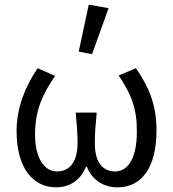

<svg xmlns="http://www.w3.org/2000/svg" viewBox="-20 -790 741 822"><path d="M220 12C275 12 323 -15 348 -76H352C376 -15 428 12 483 12C584 12 650 -69 650 -232C650 -345 615 -421 562 -498L488 -467C543 -385 566 -326 566 -227C566 -111 527 -56 473 -56C427 -56 386 -85 386 -178C386 -218 389 -256 394 -308H304C309 -256 312 -218 312 -178C312 -88 271 -56 224 -56C170 -56 130 -113 130 -214C130 -316 161 -385 216 -465L141 -498C90 -422 51 -332 51 -229C51 -68 123 12 220 12ZM317 -569 374 -558 445 -755 360 -770Z"/></svg>

Font: Giro Sans Regular
Style: Regular
Weight: 400
Designer: Paul D. Hunt
Foundry: Adobe Systems Incorporated
Version: Version 1.000;PS 1.0;hotconv 1.0.88;makeotf.lib2.5.647800